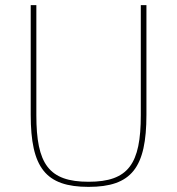

<svg xmlns="http://www.w3.org/2000/svg" viewBox="-20 -718 692 750"><path d="M100 -698V-270C100 -63 158 12 326 12C494 12 552 -63 552 -270V-698H530V-268C530 -78 482 -8 326 -8C170 -8 122 -78 122 -268V-698Z"/></svg>

Font: IBM Plex Sans Thai Looped Thin
Style: Regular
Weight: 100
Designer: Mike Abbink, Paul van der Laan, Pieter van Rosmalen, Ben Mitchell, Mark Frömberg
Foundry: Bold Monday
Version: Version 1.1